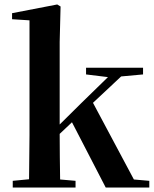

<svg xmlns="http://www.w3.org/2000/svg" viewBox="-20 -839 691 859"><path d="M365 -506 463 -494 344 -378 247 -282V-651L251 -810L236 -819L34 -780V-753L112 -748V-235L110 -37L37 -30V0H318V-30L249 -36C248 -93 247 -182 247 -240L302 -292L453 0H648V-30L579 -36L396 -379L522 -497L620 -506V-536H365Z"/></svg>

Font: Source Han Serif CN
Style: Bold
Weight: 700
Designer: Ryoko NISHIZUKA 西塚涼子 (kana & ideographs); Frank Grießhammer (Latin, Greek & Cyrillic); Wenlong ZHANG 张文龙 (bopomofo); San
Foundry: Adobe
Version: Version 2.003;hotconv 1.1.1;makeotfexe 2.6.0